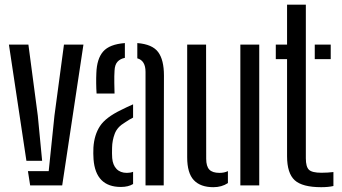

<svg xmlns="http://www.w3.org/2000/svg" viewBox="-20 -790 1456 818"><path d="M18 -600H101L141 -297.5L159.5 -105H92.5ZM99 -61H187.5L212 -297.5L252.5 -600H335.5L245 0H108.5Z M391.5 -391.5Q390 -412.5 389.8 -435.2Q389.5 -458 390.5 -478.5Q392.5 -539.5 419.5 -570.5Q446.5 -601.5 512 -606.5V-543.5Q492 -539.5 480.5 -526.8Q469 -514 468 -489Q466.5 -467 467 -436.5Q467.5 -406 468 -391.5ZM600 0V-483.5Q600 -532 565 -541.5V-606.5Q629 -601.5 653.8 -568.2Q678.5 -535 678.5 -468L677.5 0ZM378.5 -111.5Q377.5 -124 377.5 -136.2Q377.5 -148.5 378 -161.5Q381.5 -215.5 406 -252.8Q430.5 -290 496 -321.5Q507.5 -327.5 520.5 -333.5Q533.5 -339.5 547 -345.5V-289Q539 -285 530.2 -279.8Q521.5 -274.5 512 -268Q479.5 -249 468.8 -220.2Q458 -191.5 457.5 -160.5Q457 -147 457.2 -136.8Q457.5 -126.5 458 -116.5Q460.5 -87 476.5 -70.2Q492.5 -53.5 520.5 -53.5Q535.5 -53.5 547 -58V-6Q526.5 6.5 495 6.5Q387.5 6.5 378.5 -111.5Z M777.5 -120V-600H858L858.5 -113.5Q858.5 -81.5 871.8 -67.5Q885 -53.5 915 -53.5Q936 -53.5 951 -61V-10Q924.5 7.5 889 7.5Q834 7.5 805.8 -22.5Q777.5 -52.5 777.5 -120ZM1004 0V-600H1084.5V0Z M1155 -538V-600H1203V-770H1283V-115.5Q1283 -79.5 1296.2 -66.8Q1309.5 -54 1349.5 -54Q1365 -54 1375.5 -54.8Q1386 -55.5 1400.5 -57V2.5Q1378.5 7.5 1348.5 7.5Q1268 7.5 1235.5 -22.2Q1203 -52 1203 -124.5V-538ZM1321 -538V-600H1389V-538Z"/></svg>

Font: Big Shoulders Stencil Text
Style: Regular
Weight: 400
Designer: Patric King
Foundry: XO Type Co
Version: Version 1.000